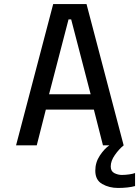

<svg xmlns="http://www.w3.org/2000/svg" viewBox="-20 -720 690 951"><path d="M592.5 0H490L445 -177H207L162 0H59.5L243.5 -700H408.5ZM319.5 -624 223 -253H429L332.5 -624ZM649 137V201.5Q634 206 611.2 208.5Q588.5 211 565 211Q521 211 486.5 191.5Q452 172 452 125.5Q452 84 474.8 50Q497.5 16 521.5 0H592.5Q569 19 548.8 48Q528.5 77 528.5 104.5Q528.5 128.5 546.5 137.5Q564.5 146.5 583.5 146.5Q600.5 146.5 619.8 143.8Q639 141 649 137Z"/></svg>

Font: Trispace
Style: Regular
Weight: 400
Designer: Tyler Finck
Foundry: Etcetera Type Company
Version: Version 1.210; ttfautohint (v1.8.3)